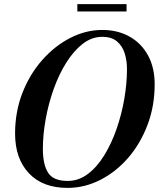

<svg xmlns="http://www.w3.org/2000/svg" viewBox="-20 -906 774 936"><path d="M357 -886H597V-850H357ZM309 10Q188 10 120.8 -61.5Q53.5 -133 53.5 -255Q53.5 -361 89.2 -452.8Q125 -544.5 186 -613.5Q247 -682.5 322.8 -721.2Q398.5 -760 478.5 -760Q553.5 -760 611.2 -727.8Q669 -695.5 701.5 -636Q734 -576.5 734 -495Q734 -389 699.2 -297.2Q664.5 -205.5 604.8 -136.5Q545 -67.5 468.5 -28.8Q392 10 309 10ZM478.5 -726.5Q427.5 -726.5 383.5 -692.5Q339.5 -658.5 303.5 -601.2Q267.5 -544 242 -472.8Q216.5 -401.5 202.8 -325.8Q189 -250 189 -180.5Q189 -104 214.5 -64Q240 -24 309 -24Q362.5 -23.5 407.8 -57.5Q453 -91.5 488.2 -148.8Q523.5 -206 548.2 -277.2Q573 -348.5 586 -424.2Q599 -500 599 -569.5Q599 -610.5 587.8 -646.2Q576.5 -682 550.2 -704.2Q524 -726.5 478.5 -726.5Z"/></svg>

Font: Bodoni* 06pt Medium
Style: Italic
Weight: 500
Italic angle: -13°
Version: Version 2.3